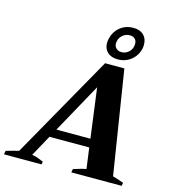

<svg xmlns="http://www.w3.org/2000/svg" viewBox="-176 -1072 1074 1184"><g transform="rotate(15 361.0 -480.0)"><path d="M395 -828Q395 -840 398 -853Q408 -901 443.5 -930.5Q479 -960 529 -960Q571 -960 594.5 -937.5Q618 -915 618 -877Q618 -861 616 -853Q606 -806 570 -776.5Q534 -747 485 -747Q443 -747 419 -769Q395 -791 395 -828ZM495 -796Q523 -796 543.5 -816Q564 -836 564 -867Q564 -887 552 -898.5Q540 -910 519 -910Q491 -910 470 -889.5Q449 -869 449 -839Q449 -820 462 -808Q475 -796 495 -796ZM714 -20 710 0H389L393 -22Q451 -41 474 -44L456 -177H202L128 -42Q150 -39 172.5 -30Q195 -21 202 -18L199 0H-41L-37 -23Q-13 -30 10 -36.5Q33 -43 44 -45L416 -704H539L644 -43Q680 -33 714 -20ZM449 -231 407 -548 232 -231Z"/></g></svg>

Font: Trirong ExtraBold
Style: Italic
Weight: 800
Italic angle: -12°
Designer: Katatrad Team
Foundry: CadsonDemak
Version: Version 1.001